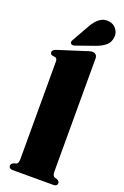

<svg xmlns="http://www.w3.org/2000/svg" viewBox="-177 -995 675 1047"><g transform="rotate(20 160.5 -471.5)"><path d="M263 -727.5V-71Q263 -45 276 -40.5L290.5 -36Q305 -30 305 -18Q305 0 282.5 0H46.5Q24 0 24 -18Q24 -30 38 -36L53 -40.5Q65.5 -45 65.5 -71V-637.5Q65.5 -655.5 52.5 -658.5L37.5 -660.5Q24 -663.5 24 -676.5Q24 -689 43 -696.5L190.5 -743.5Q221.5 -755 234.5 -755Q248.5 -755 255.8 -747.2Q263 -739.5 263 -727.5ZM169.5 -881.5Q187.5 -912.5 210.2 -929Q233 -945.5 261.5 -942Q291.5 -938.5 307.2 -916.2Q323 -894 319.5 -871.5Q316.5 -838.5 294 -820.5Q271.5 -802.5 238.5 -791L133 -754Q127 -752 120 -752.2Q113 -752.5 109 -757.5Q103 -765 111.5 -779Z"/></g></svg>

Font: Fraunces 72pt S000 Black
Style: Regular
Weight: 900
Version: Version 1.000; ttfautohint (v1.8.3)